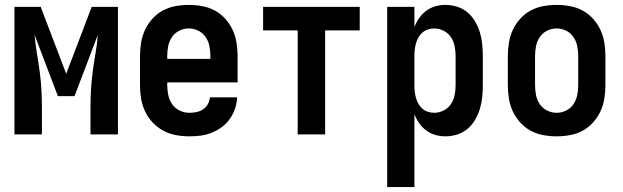

<svg xmlns="http://www.w3.org/2000/svg" viewBox="-20 -548 2540 783"><path d="M39 0V-520H146L250 -247L354 -520H461V0H349V-104Q349 -142 351 -180Q353 -218 358 -255.5Q363 -293 369.5 -330.5Q376 -368 379 -406L284 -156H216L121 -406Q124 -368 130.5 -330.5Q137 -293 142 -255.5Q147 -218 149 -180Q151 -142 151 -104V0Z M752 8Q725 8 697.5 3Q670 -2 646 -15Q622 -28 603 -48Q584 -68 572 -93Q560 -118 555.5 -145.5Q551 -173 551 -200V-320Q551 -347 555.5 -374.5Q560 -402 571.5 -426.5Q583 -451 601.5 -471.5Q620 -492 644 -505Q668 -518 695.5 -523Q723 -528 750 -528Q777 -528 804.5 -523Q832 -518 856 -505Q880 -492 898.5 -471.5Q917 -451 928.5 -426.5Q940 -402 944.5 -374.5Q949 -347 949 -320V-212H662V-200Q662 -180 666.5 -159.5Q671 -139 682.5 -122.5Q694 -106 713 -97Q732 -88 752 -88Q767 -88 781.5 -91Q796 -94 808 -102Q820 -110 827.5 -123Q835 -136 836 -151H947Q946 -127 938.5 -105Q931 -83 917.5 -63.5Q904 -44 885 -30Q866 -16 844 -7Q822 2 799 5Q776 8 752 8ZM662 -308H838V-320Q838 -340 834 -360Q830 -380 818.5 -397Q807 -414 788.5 -423Q770 -432 750 -432Q730 -432 711.5 -423Q693 -414 681.5 -397Q670 -380 666 -360Q662 -340 662 -320Z M1194 0V-424H1053V-520H1447V-424H1306V0Z M1559 215V-520H1670V-438Q1678 -458 1690 -475Q1702 -492 1719 -504.5Q1736 -517 1756 -522.5Q1776 -528 1797 -528Q1821 -528 1844.5 -520.5Q1868 -513 1886.5 -497.5Q1905 -482 1917.5 -460.5Q1930 -439 1937 -416Q1944 -393 1946.5 -368.5Q1949 -344 1949 -320V-200Q1949 -176 1946.5 -151.5Q1944 -127 1937 -104Q1930 -81 1917.5 -59.5Q1905 -38 1886.5 -22.5Q1868 -7 1844.5 0.5Q1821 8 1797 8Q1776 8 1756 2.5Q1736 -3 1719 -15.5Q1702 -28 1690 -45Q1678 -62 1670 -82V215ZM1751 -88Q1771 -88 1789.5 -97.5Q1808 -107 1819 -123.5Q1830 -140 1834 -160Q1838 -180 1838 -200V-320Q1838 -340 1834 -360Q1830 -380 1819 -396.5Q1808 -413 1789.5 -422.5Q1771 -432 1751 -432Q1738 -432 1725.5 -428Q1713 -424 1703 -415.5Q1693 -407 1686.5 -395.5Q1680 -384 1676.5 -371.5Q1673 -359 1671.5 -346Q1670 -333 1670 -320V-200Q1670 -187 1671.5 -174Q1673 -161 1676.5 -148.5Q1680 -136 1686.5 -124.5Q1693 -113 1703 -104.5Q1713 -96 1725.5 -92Q1738 -88 1751 -88Z M2250 8Q2223 8 2195.5 3Q2168 -2 2144 -15Q2120 -28 2101.5 -48.5Q2083 -69 2071.5 -93.5Q2060 -118 2055.5 -145.5Q2051 -173 2051 -200V-320Q2051 -347 2055.5 -374.5Q2060 -402 2071.5 -426.5Q2083 -451 2101.5 -471.5Q2120 -492 2144 -505Q2168 -518 2195.5 -523Q2223 -528 2250 -528Q2277 -528 2304.5 -523Q2332 -518 2356 -505Q2380 -492 2398.5 -471.5Q2417 -451 2428.5 -426.5Q2440 -402 2444.5 -374.5Q2449 -347 2449 -320V-200Q2449 -173 2444.5 -145.5Q2440 -118 2428.5 -93.5Q2417 -69 2398.5 -48.5Q2380 -28 2356 -15Q2332 -2 2304.5 3Q2277 8 2250 8ZM2250 -88Q2270 -88 2288.5 -97Q2307 -106 2318.5 -123Q2330 -140 2334 -160Q2338 -180 2338 -200V-320Q2338 -340 2334 -360Q2330 -380 2318.5 -397Q2307 -414 2288.5 -423Q2270 -432 2250 -432Q2230 -432 2211.5 -423Q2193 -414 2181.5 -397Q2170 -380 2166 -360Q2162 -340 2162 -320V-200Q2162 -180 2166 -160Q2170 -140 2181.5 -123Q2193 -106 2211.5 -97Q2230 -88 2250 -88Z"/></svg>

Font: Iosevka Curly
Style: Bold
Weight: 700
Monospace: yes
Designer: Belleve Invis
Foundry: Belleve Invis
Version: Version 22.1.2; ttfautohint (v1.8.4)